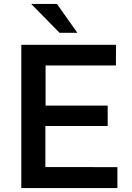

<svg xmlns="http://www.w3.org/2000/svg" viewBox="-20 -949 668 969"><path d="M87.5 0V-723H565.5L565 -618.5H210V-416H523.5V-313H209V-106L572.5 -105.5V0ZM267.5 -929H137.5L280.5 -783.5H370.5Z"/></svg>

Font: Public Sans SemiBold
Style: Regular
Weight: 600
Designer: The Public Sans Project Authors: Dan O. Williams and USWDS (Libre Franklin designed by Pablo Impallari and Rodrigo Fuenz
Version: Version 1.007